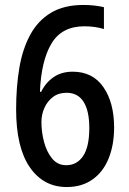

<svg xmlns="http://www.w3.org/2000/svg" viewBox="-20 -744 521 774"><path d="M45 -303Q45 -394 58 -470.5Q71 -547 102 -604Q133 -661 185.5 -692.5Q238 -724 316 -724Q361 -724 399 -715V-627Q363 -638 320 -638Q229 -638 187.5 -568.5Q146 -499 141 -374H146Q164 -411 196 -433Q228 -455 273 -455Q354 -455 397 -392.5Q440 -330 440 -230Q440 -160 418 -105.5Q396 -51 353 -20.5Q310 10 249 10Q155 10 100 -70Q45 -150 45 -303ZM247 -78Q290 -78 315 -115Q340 -152 340 -228Q340 -297 317 -333.5Q294 -370 248 -370Q216 -370 193.5 -353Q171 -336 159 -309Q147 -282 147 -252Q147 -212 157.5 -172Q168 -132 190 -105Q212 -78 247 -78Z"/></svg>

Font: Noto Sans Hebrew Condensed Medium
Style: Regular
Weight: 500
Width: 3
Designer: Monotype Design Team
Foundry: Monotype Imaging Inc.
Version: Version 2.004; ttfautohint (v1.8.4.7-5d5b)